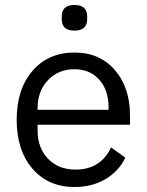

<svg xmlns="http://www.w3.org/2000/svg" viewBox="-20 -739 589 771"><path d="M228 -662V-673Q228 -719 279 -719Q330 -719 330 -673V-662Q330 -616 279 -616Q228 -616 228 -662ZM279 12Q174 12 110.5 -61.5Q47 -135 47 -258Q47 -381 110.5 -454.5Q174 -528 279 -528Q381 -528 441.5 -457.5Q502 -387 502 -276V-238H131V-214Q131 -146 172.5 -102Q214 -58 284 -58Q384 -58 426 -147L483 -106Q458 -52 404 -20Q350 12 279 12ZM279 -461Q214 -461 172.5 -417Q131 -373 131 -305V-298H416V-309Q416 -377 378.5 -419Q341 -461 279 -461Z"/></svg>

Font: Aneliza
Style: Regular
Weight: 400
Designer: Mike Abbink, Paul van der Laan, Pieter van Rosmalen
Foundry: Bold Monday
Version: Version 3.0